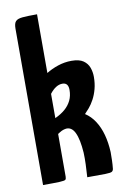

<svg xmlns="http://www.w3.org/2000/svg" viewBox="-84 -784 534 834"><g transform="rotate(-10 183.0 -367.5)"><path d="M37 0V-690Q37 -713 45.5 -722Q54 -731 76 -733Q98 -735 140 -735V-476Q162 -490 191.5 -500Q221 -510 252 -510Q286 -510 304 -497.5Q322 -485 329 -465.5Q336 -446 336 -425Q336 -396 329.5 -371.5Q323 -347 312.5 -327.5Q302 -308 290.5 -294.5Q279 -281 270 -272Q295 -256 312.5 -229Q330 -202 339.5 -167Q349 -132 351 -90Q351 -73 350.5 -54Q350 -35 348 -17Q347 -9 341.5 -5Q336 -1 312.5 -0.5Q289 0 232 0Q234 -29 235 -56.5Q236 -84 235 -108Q233 -137 228.5 -159.5Q224 -182 216.5 -197.5Q209 -213 198 -219.5Q187 -226 173 -223Q164 -221 157 -217.5Q150 -214 145 -210.5Q140 -207 140 -207V-19Q140 -9 136 -5.5Q132 -2 110.5 -1Q89 0 37 0ZM140 -277Q166 -289 184 -304.5Q202 -320 212 -340.5Q222 -361 222 -387Q222 -419 196 -419Q181 -419 167 -410Q153 -401 140 -384Z"/></g></svg>

Font: Yanone Kaffeesatz SemiBold
Style: Regular
Weight: 600
Designer: Yanone (Cyrillic: Daniel Pouzeot, Huerta Tipografica, and Cyreal)
Foundry: Yanone
Version: Version 2.003